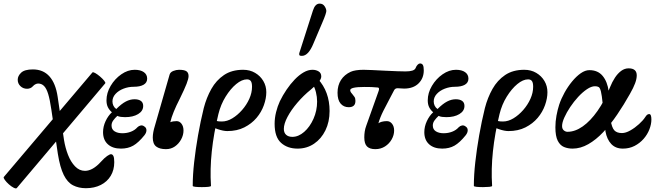

<svg xmlns="http://www.w3.org/2000/svg" viewBox="-59 -811 3631 1062"><path d="M416 230Q376 230 345 214Q314 198 293.5 156.5Q273 115 261 40L225 -205Q217 -260 207.5 -291Q198 -322 184.5 -335.5Q171 -349 152 -349Q145 -349 137 -345Q129 -341 124 -335Q117 -327 108.5 -323.5Q100 -320 91 -320Q69 -320 54 -334.5Q39 -349 39 -370Q39 -391 58 -409Q77 -427 123 -427Q180 -427 214.5 -388.5Q249 -350 260 -275L295 -37Q302 6 317 45Q332 84 356 109Q380 134 411 134Q454 134 500 83Q519 62 533.5 52Q548 42 555 42Q563 42 568 51.5Q573 61 573 86Q573 129 553.5 161.5Q534 194 498.5 212Q463 230 416 230ZM34 229Q30 234 17 227.5Q4 221 -10 208.5Q-24 196 -32.5 184Q-41 172 -38 168L452 -410Q455 -414 467.5 -407Q480 -400 494 -388Q508 -376 517 -365Q526 -354 523 -350Z M610 11Q564 11 537.5 -13Q511 -37 511 -80Q511 -111 525 -141Q539 -171 560 -190Q545 -203 537.5 -218.5Q530 -234 530 -256Q530 -297 553 -336Q576 -375 612 -400Q648 -425 686 -425Q718 -425 736.5 -412Q755 -399 755 -376Q755 -354 735.5 -342.5Q716 -331 680 -331Q651 -331 624 -320.5Q597 -310 580 -291.5Q563 -273 563 -250Q563 -237 568.5 -226Q574 -215 584 -208Q613 -237 637 -249.5Q661 -262 685 -262Q707 -262 720 -253Q733 -244 733 -225Q733 -197 705 -180Q677 -163 633 -163Q620 -163 609 -164.5Q598 -166 590 -170Q577 -158 567.5 -145Q558 -132 558 -117Q558 -95 575 -84.5Q592 -74 618 -74Q643 -74 665 -82.5Q687 -91 701 -107Q709 -115 719.5 -117Q730 -119 740 -111Q751 -104 751 -90.5Q751 -77 740 -63Q707 -22 678 -5.5Q649 11 610 11Z M859 14Q824 14 805 -0.5Q786 -15 786 -50Q786 -64 789 -80.5Q792 -97 798 -116L879 -398Q883 -412 899.5 -418.5Q916 -425 931 -425Q960 -425 972 -417Q984 -409 984 -390Q984 -376 973 -347.5Q962 -319 936 -266Q915 -225 902 -193Q889 -161 883 -135Q897 -141 918 -141Q934 -141 945 -126.5Q956 -112 956 -89Q956 -64 943 -40Q930 -16 908.5 -1Q887 14 859 14Z M1007 217Q1007 157 1015 85.5Q1023 14 1036.5 -63Q1050 -140 1068 -213Q1083 -271 1110 -319Q1137 -367 1180 -396Q1223 -425 1286 -425Q1323 -425 1352 -408Q1381 -391 1397.5 -363Q1414 -335 1414 -301Q1414 -267 1400.5 -229Q1387 -191 1360 -159Q1333 -127 1292.5 -106.5Q1252 -86 1198 -86Q1177 -86 1145.5 -96.5Q1114 -107 1090 -126L1122 -154Q1133 -144 1141 -141.5Q1149 -139 1168 -139Q1197 -139 1226 -156.5Q1255 -174 1280 -202.5Q1305 -231 1320 -264.5Q1335 -298 1335 -331Q1335 -354 1328 -363Q1321 -372 1307 -372Q1279 -372 1247.5 -346Q1216 -320 1189 -276.5Q1162 -233 1149 -180Q1123 -73 1112.5 26Q1102 125 1108 217Q1108 221 1092.5 222.5Q1077 224 1057.5 224Q1038 224 1022.5 222.5Q1007 221 1007 217Z M1587 11Q1531 11 1495.5 -21Q1460 -53 1460 -126Q1460 -158 1468 -190.5Q1476 -223 1489 -251Q1505 -284 1526 -315Q1547 -346 1571 -371Q1595 -396 1620 -410.5Q1645 -425 1669 -425Q1689 -425 1703.5 -416Q1718 -407 1718 -388Q1718 -375 1705 -358.5Q1692 -342 1661 -316Q1620 -283 1585.5 -242.5Q1551 -202 1531 -164Q1511 -126 1511 -98Q1511 -77 1523.5 -65.5Q1536 -54 1558 -54Q1592 -54 1623.5 -81.5Q1655 -109 1675 -154Q1695 -199 1695 -249Q1695 -275 1688.5 -301Q1682 -327 1671 -344L1699 -375Q1764 -304 1764 -197Q1764 -137 1741 -90Q1718 -43 1678 -16Q1638 11 1587 11ZM1611 -502Q1602 -502 1599 -504Q1596 -506 1596 -510Q1596 -512 1596 -514.5Q1596 -517 1597 -519L1672 -753Q1684 -791 1709 -791Q1727 -791 1736.5 -776.5Q1746 -762 1746 -750Q1746 -745 1741 -729.5Q1736 -714 1723 -684L1675 -571Q1647 -502 1611 -502Z M2017 14Q1986 14 1971 -1Q1956 -16 1956 -51Q1956 -68 1958.5 -84Q1961 -100 1967 -116L2034 -304Q2043 -326 2030 -327Q2010 -329 1995.5 -329.5Q1981 -330 1957 -330Q1917 -330 1897.5 -325.5Q1878 -321 1878 -312Q1878 -306 1882.5 -299.5Q1887 -293 1891 -289Q1897 -282 1902 -274.5Q1907 -267 1907 -253Q1907 -235 1897.5 -226.5Q1888 -218 1870 -218Q1842 -218 1825 -238Q1808 -258 1808 -298Q1808 -339 1827 -368.5Q1846 -398 1881 -414Q1892 -419 1910 -422Q1928 -425 1952 -425Q1970 -425 1999.5 -423.5Q2029 -422 2069 -420Q2110 -418 2138.5 -417Q2167 -416 2184 -416Q2208 -416 2222 -420.5Q2236 -425 2240 -435Q2244 -446 2251 -453Q2258 -460 2264 -460Q2275 -460 2280 -451.5Q2285 -443 2285 -422Q2285 -378 2256 -349.5Q2227 -321 2176 -321Q2166 -321 2158 -322Q2150 -323 2140 -323Q2127 -323 2121 -312L2100 -272Q2080 -235 2061.5 -198Q2043 -161 2034 -129Q2040 -134 2052.5 -137.5Q2065 -141 2081 -141Q2098 -141 2109.5 -126.5Q2121 -112 2121 -89Q2121 -64 2107.5 -40Q2094 -16 2070.5 -1Q2047 14 2017 14Z M2387 11Q2341 11 2314.5 -13Q2288 -37 2288 -80Q2288 -111 2302 -141Q2316 -171 2337 -190Q2322 -203 2314.5 -218.5Q2307 -234 2307 -256Q2307 -297 2330 -336Q2353 -375 2389 -400Q2425 -425 2463 -425Q2495 -425 2513.5 -412Q2532 -399 2532 -376Q2532 -354 2512.5 -342.5Q2493 -331 2457 -331Q2428 -331 2401 -320.5Q2374 -310 2357 -291.5Q2340 -273 2340 -250Q2340 -237 2345.5 -226Q2351 -215 2361 -208Q2390 -237 2414 -249.5Q2438 -262 2462 -262Q2484 -262 2497 -253Q2510 -244 2510 -225Q2510 -197 2482 -180Q2454 -163 2410 -163Q2397 -163 2386 -164.5Q2375 -166 2367 -170Q2354 -158 2344.5 -145Q2335 -132 2335 -117Q2335 -95 2352 -84.5Q2369 -74 2395 -74Q2420 -74 2442 -82.5Q2464 -91 2478 -107Q2486 -115 2496.5 -117Q2507 -119 2517 -111Q2528 -104 2528 -90.5Q2528 -77 2517 -63Q2484 -22 2455 -5.5Q2426 11 2387 11Z M2562 217Q2562 157 2570 85.5Q2578 14 2591.5 -63Q2605 -140 2623 -213Q2638 -271 2665 -319Q2692 -367 2735 -396Q2778 -425 2841 -425Q2878 -425 2907 -408Q2936 -391 2952.5 -363Q2969 -335 2969 -301Q2969 -267 2955.5 -229Q2942 -191 2915 -159Q2888 -127 2847.5 -106.5Q2807 -86 2753 -86Q2732 -86 2700.5 -96.5Q2669 -107 2645 -126L2677 -154Q2688 -144 2696 -141.5Q2704 -139 2723 -139Q2752 -139 2781 -156.5Q2810 -174 2835 -202.5Q2860 -231 2875 -264.5Q2890 -298 2890 -331Q2890 -354 2883 -363Q2876 -372 2862 -372Q2834 -372 2802.5 -346Q2771 -320 2744 -276.5Q2717 -233 2704 -180Q2678 -73 2667.5 26Q2657 125 2663 217Q2663 221 2647.5 222.5Q2632 224 2612.5 224Q2593 224 2577.5 222.5Q2562 221 2562 217Z M3108 11Q3082 11 3060.5 2Q3039 -7 3026 -32.5Q3013 -58 3013 -107Q3013 -139 3019 -171.5Q3025 -204 3034 -232Q3045 -265 3063.5 -298.5Q3082 -332 3105.5 -360.5Q3129 -389 3153.5 -406Q3178 -423 3201 -423Q3248 -423 3274.5 -391Q3301 -359 3308 -305Q3311 -285 3311.5 -256.5Q3312 -228 3313.5 -199Q3315 -170 3318 -149Q3325 -105 3339 -90Q3353 -75 3381 -75Q3402 -75 3427.5 -89.5Q3453 -104 3475.5 -124.5Q3498 -145 3509 -162Q3516 -173 3521 -176.5Q3526 -180 3532 -180Q3544 -180 3544 -150Q3544 -124 3533 -95.5Q3522 -67 3501 -43Q3480 -19 3451 -4Q3422 11 3386 11Q3346 11 3322 -14.5Q3298 -40 3290 -84Q3290 -87 3289 -92.5Q3288 -98 3287.5 -103Q3287 -108 3286 -110Q3279 -193 3274.5 -238.5Q3270 -284 3265 -304.5Q3260 -325 3252.5 -329.5Q3245 -334 3232 -334Q3212 -334 3187.5 -317.5Q3163 -301 3139 -275Q3115 -249 3095 -219Q3075 -189 3062.5 -161Q3050 -133 3050 -114Q3050 -98 3059.5 -90Q3069 -82 3080 -82Q3122 -82 3164.5 -112Q3207 -142 3246 -197.5Q3285 -253 3315 -328Q3327 -358 3342.5 -381.5Q3358 -405 3377 -419Q3396 -433 3418 -433Q3463 -433 3463 -394Q3463 -375 3454 -350.5Q3445 -326 3425 -291Q3392 -232 3355 -177.5Q3318 -123 3278 -80.5Q3238 -38 3195 -13.5Q3152 11 3108 11Z"/></svg>

Font: Junicode VF
Style: Italic
Weight: 400
Italic angle: -11°
Designer: Peter S. Baker
Version: Version 2.209